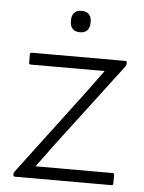

<svg xmlns="http://www.w3.org/2000/svg" viewBox="-50 -701 557 742"><g transform="rotate(5 229.0 -330.5)"><path d="M36 0Q29 0 29 -7V-10Q29 -16 33 -20L290 -361Q304 -380 317.5 -398.5Q331 -417 345 -436V-437H59Q52 -437 52 -444V-477Q52 -483 59 -483H422Q428 -483 428 -477V-474Q428 -468 425 -463L171 -128Q157 -108 142 -88Q127 -68 112 -48V-47H410Q417 -47 417 -40V-7Q417 0 410 0ZM237 -578Q218 -578 208.5 -588.5Q199 -599 199 -616V-624Q199 -640 208.5 -650.5Q218 -661 237 -661Q256 -661 265.5 -650.5Q275 -640 275 -624V-616Q275 -599 265.5 -588.5Q256 -578 237 -578Z"/></g></svg>

Font: Sofia Sans Light
Style: Regular
Weight: 300
Designer: Botio Nikoltchev, Ani Petrova
Foundry: lettersoup
Version: Version 4.100; ttfautohint (v1.8.3)